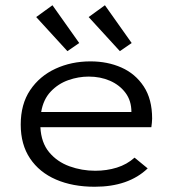

<svg xmlns="http://www.w3.org/2000/svg" viewBox="-20 -702 665 732"><path d="M341 10Q257 10 193.5 -17.5Q130 -45 94.5 -98Q59 -151 59 -227Q59 -305 95 -358.5Q131 -412 191.5 -440Q252 -468 325 -468Q390 -468 443 -444.5Q496 -421 528 -372.5Q560 -324 560 -250Q560 -242 559 -233.5Q558 -225 557 -217H134Q137 -158 167.5 -121.5Q198 -85 245 -68Q292 -51 343 -51Q387 -51 425.5 -63Q464 -75 493 -101L543 -60Q470 10 341 10ZM137 -275H481Q481 -318 458.5 -348Q436 -378 399.5 -394Q363 -410 318 -410Q279 -410 240.5 -396.5Q202 -383 173.5 -353Q145 -323 137 -275ZM237 -507 118 -637 180 -682 282 -538ZM437 -507 318 -637 380 -682 482 -538Z"/></svg>

Font: Inconsolata Expanded Thin
Style: Regular
Weight: 100
Width: 7
Monospace: yes
Designer: Raph Levien, Cyreal, Brenton Simpson
Foundry: Raph Levien, Cyreal, Google
Version: Version 3.100; ttfautohint (v1.8.4.7-5d5b)